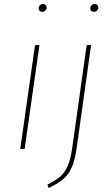

<svg xmlns="http://www.w3.org/2000/svg" viewBox="-20 -744 556 959"><path d="M177 -519 103 0H81L155 -519ZM173 -702Q173 -711 179 -717.5Q185 -724 194 -724Q203 -724 208 -719Q213 -714 213 -706Q213 -698 207 -691.5Q201 -685 191 -685Q183 -685 178 -689.5Q173 -694 173 -702ZM217 178Q257 158 280.5 138Q304 118 318.5 84Q333 50 341 -7L413 -519H435L363 -5Q354 58 337.5 94Q321 130 295 151.5Q269 173 223 195ZM431 -702Q431 -711 437 -717.5Q443 -724 452 -724Q461 -724 466 -719Q471 -714 471 -706Q471 -698 465 -691.5Q459 -685 449 -685Q441 -685 436 -689.5Q431 -694 431 -702Z"/></svg>

Font: Fira Sans Thin
Style: Italic
Weight: 250
Italic angle: -8°
Designer: Carrois Corporate & Edenspiekermann AG
Foundry: Carrois Corporate GbR & Edenspiekermann AG
Version: Version 4.203